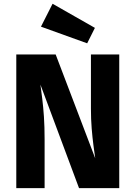

<svg xmlns="http://www.w3.org/2000/svg" viewBox="-20 -976 703 996"><path d="M451.7 -693.4H598.6V0H390L189.7 -537.1Q193.9 -505.9 199.1 -464.3Q204.3 -422.7 207.9 -370.5Q211.4 -318.4 211.4 -253.7V0H64.5V-693.4H268.8L474 -154.7Q469.9 -183.2 464.7 -222.4Q459.5 -261.6 455.6 -309.6Q451.7 -357.5 451.7 -412.6ZM192.5 -837.7 252.7 -956.5 472.3 -831.4 432.2 -751.3Z"/></svg>

Font: Fira Sans Variable
Style: Regular
Weight: 400
Designer: Carrois Corporate & Edenspiekermann AG
Foundry: Carrois Corporate GbR & Edenspiekermann AG
Version: Version 4.202